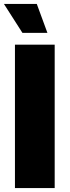

<svg xmlns="http://www.w3.org/2000/svg" viewBox="-20 -956 355 976"><path d="M56 0V-729H258V0ZM94 -789 0 -936H167L221 -789Z"/></svg>

Font: Mona Sans Expanded ExtraBold
Style: Regular
Weight: 800
Width: 7
Designer: Deni Anggara
Foundry: GitHub
Version: Version 1.001; ttfautohint (v1.8.4.7-5d5b);gftools[0.9.33]